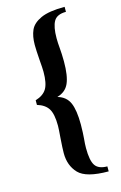

<svg xmlns="http://www.w3.org/2000/svg" viewBox="-133 -782 633 1002"><g transform="rotate(-15 183.0 -280.5)"><path d="M122 12Q122 -15 126 -69Q130 -117 130 -135Q130 -197 112.5 -226Q95 -255 52 -268V-293Q95 -306 112.5 -335Q130 -364 130 -426Q130 -444 126 -492Q122 -546 122 -573Q122 -620 136.5 -652.5Q151 -685 195 -705Q239 -725 324 -725V-698Q275 -698 258 -668.5Q241 -639 241 -577Q241 -553 244 -521Q245 -508 246 -490.5Q247 -473 247 -451Q247 -373 229.5 -333.5Q212 -294 167 -281V-280Q212 -267 229.5 -227.5Q247 -188 247 -110Q247 -87 246 -68Q245 -49 244 -36Q241 -5 241 16Q241 84 259 110.5Q277 137 324 137V164Q203 164 162.5 121.5Q122 79 122 12Z"/></g></svg>

Font: Fahkwang Medium
Style: Regular
Weight: 500
Version: Version 1.000; ttfautohint (v1.6)